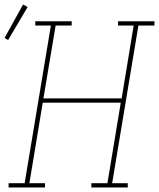

<svg xmlns="http://www.w3.org/2000/svg" viewBox="-56 -829 703 849"><path d="M-18 0V-19H53L169 -716H100V-735H261V-716H190L136 -394H482L535 -716H466V-735H627V-716H556L440 -19H509V0H348V-19H419L478 -375H133L74 -19H143V0ZM-20 -652 -36 -661 46 -809 66 -798Z"/></svg>

Font: Iosevka Curly Slab ThExObl
Style: Regular
Weight: 100
Width: 7
Italic angle: -9°
Monospace: yes
Designer: Belleve Invis
Foundry: Belleve Invis
Version: Version 11.1.0; ttfautohint (v1.8.3)